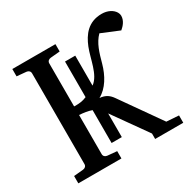

<svg xmlns="http://www.w3.org/2000/svg" viewBox="-155 -831 963 976"><g transform="rotate(-30 326.0 -343.5)"><path d="M209 -350V-602C209 -614 218 -622 230 -623L285 -628V-671H32V-628L87 -623C99 -622 108 -614 108 -602V-69C108 -57 99 -49 87 -48L32 -43V0H285V-43L230 -48C218 -49 209 -57 209 -69V-299C235 -297 259 -294 281 -286V-93H341V-232L483 -32V0H648V-43L576 -48L412 -281C396 -304 377 -319 342 -322C392 -349 424 -405 441 -466C456 -521 470 -571 506 -607L610 -564C628 -579 647 -601 647 -629C647 -636 645 -643 641 -650C628 -672 600 -687 565 -687C485 -687 447 -634 424 -577C400 -517 393 -430 343 -394V-570H283V-361C259 -351 243 -349 211 -349Z"/></g></svg>

Font: Veleka
Style: Regular
Weight: 400
Designer: Stefan Peev, Context Ltd, 2016; SIL International, 1997-2014.
Foundry: Stefan Peev, Context Ltd, 2016
Version: Version 1.000